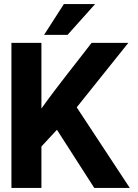

<svg xmlns="http://www.w3.org/2000/svg" viewBox="-20 -921 675 941"><path d="M36 0H183V-203L259 -285L442 0H616L356 -395L609 -711H429C347 -604 262 -500 183 -389V-711H36ZM196 -750H311L446 -901H293Z"/></svg>

Font: Asimov Pro
Style: Bd
Weight: 700
Designer: Google
Version: Version 2.000980; 2014